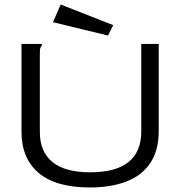

<svg xmlns="http://www.w3.org/2000/svg" viewBox="-20 -817 790 848"><path d="M377 11Q227 11 151 -53Q75 -117 75 -235V-623H165V-616Q159 -610 157.5 -603Q156 -596 156 -579V-234Q156 -147 211.5 -101.5Q267 -56 378 -56Q604 -56 604 -237V-623H681V-238Q681 -152 643.5 -96.5Q606 -41 537.5 -15Q469 11 377 11ZM457 -660 214 -719 248 -797 480 -706Z"/></svg>

Font: Inconsolata ExtraExpanded
Style: Regular
Weight: 400
Width: 8
Monospace: yes
Designer: Raph Levien, Cyreal, Brenton Simpson
Foundry: Raph Levien, Cyreal, Google
Version: Version 3.001; ttfautohint (v1.8.2.53-6de2)